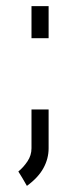

<svg xmlns="http://www.w3.org/2000/svg" viewBox="-20 -465 221 628"><path d="M139 -107V20Q139 54 122 85Q105 116 68 143Q59 127 53 117Q47 107 40 96Q57 82 70 62.5Q83 43 83 20V-107ZM139 -445V-340H83V-445Z"/></svg>

Font: Fundamental  Brigade Scvhlank
Style: Regular
Weight: 100
Designer: Peter Wiegel, original typeface by Arno Drescher 1935
Foundry: Peter Wiegel
Version: Version 0.000 2012 initial release